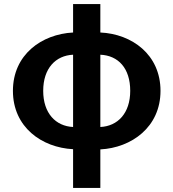

<svg xmlns="http://www.w3.org/2000/svg" viewBox="-20 -730 859 951"><path d="M477 -459C566 -455 625 -392 625 -280C625 -169 563 -105 477 -101ZM342 -101C256 -105 194 -169 194 -280C194 -392 256 -455 342 -459ZM477 -710H342V-569C187 -561 44 -460 44 -280C44 -100 187 1 342 9V201H477V10C631 2 775 -100 775 -280C775 -460 633 -562 477 -569Z"/></svg>

Font: Noto Sans T Chinese Bold
Style: Bold
Weight: 700
Designer: Ryoko NISHIZUKA (kana & ideographs); Paul D. Hunt (Latin, Greek & Cyrillic); Wenlong ZHANG (bopomofo); Sandoll Communica
Foundry: Adobe Systems Incorporated
Version: Version 1.000;PS 1;hotconv 1.0.78;makeotf.lib2.5.61930